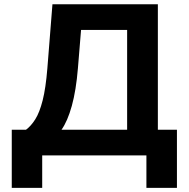

<svg xmlns="http://www.w3.org/2000/svg" viewBox="-20 -748 908 924"><path d="M36.6 156.2V-123.5H105Q129.4 -141.6 149.9 -174.1Q170.4 -206.5 185.3 -265.1Q200.2 -323.7 208 -419.9L232.4 -727.5H739.7V-123.5H831.5V156.2H684.6V0H183.1V156.2ZM275.9 -123.5H591.8V-604H370.1L355 -419.9Q346.2 -313 325.7 -238.8Q305.2 -164.6 275.9 -123.5Z"/></svg>

Font: Inter
Style: Bold
Weight: 700
Designer: Rasmus Andersson
Foundry: rsms
Version: Version 4.001;git-9221beed3